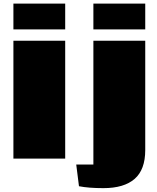

<svg xmlns="http://www.w3.org/2000/svg" viewBox="-20 -854 844 1034"><path d="M762.2 -834.5V-695.8H482.9V-834.5ZM762.2 -45.9Q762.2 59.6 705.1 109.4Q647.9 159.2 537.1 159.2Q457 159.2 405.3 148.9L390.6 32.2H482.9V-634.8H762.2ZM331.1 -834.5V-695.8H52.2V-834.5ZM331.1 0H52.2V-634.8H331.1Z"/></svg>

Font: Coda ExtraBold
Style: Regular
Weight: 800
Version: Version 2.001; ttfautohint (v0.8) -r 50 -G 200 -x